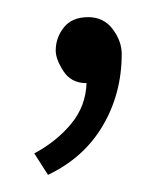

<svg xmlns="http://www.w3.org/2000/svg" viewBox="-20 -96 192 224"><path d="M83 -76Q101 -76 111.5 -62Q122 -48 122 -33Q122 13 100 50.5Q78 88 36 108L20 83Q46 69 63 48.5Q80 28 81 1Q63 1 54 -13Q45 -27 45 -37Q45 -52 54.5 -64Q64 -76 83 -76Z"/></svg>

Font: Palanquin Thin
Style: Regular
Weight: 250
Designer: Pria Ravichandran
Version: Version 1.001